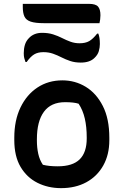

<svg xmlns="http://www.w3.org/2000/svg" viewBox="-20 -963 640 994"><path d="M303 -547Q369 -547 424 -513.5Q479 -480 512.5 -414Q546 -348 546 -250V-237Q546 -162 514.5 -106Q483 -50 427 -19.5Q371 11 296 11Q229 11 174 -16.5Q119 -44 86.5 -99Q54 -154 54 -238V-250Q54 -340 86 -406.5Q118 -473 174 -510Q230 -547 303 -547ZM317 -434Q244 -434 207.5 -384.5Q171 -335 171 -242V-235Q171 -199 178 -167Q185 -135 202 -110Q233 -102 279 -102Q356 -102 392.5 -138Q429 -174 429 -246V-252Q429 -306 419 -349.5Q409 -393 387 -426Q363 -434 317 -434ZM392 -739Q422 -739 441.5 -750Q461 -761 483 -789H489Q493 -779 495 -766Q497 -753 497 -735Q497 -717 491.5 -698Q486 -679 469 -663Q445 -639 398 -639Q368 -639 344 -647Q320 -655 298.5 -666Q277 -677 254.5 -685Q232 -693 205 -693Q176 -693 157 -681.5Q138 -670 118 -642H112Q108 -653 105.5 -662.5Q103 -672 103 -688Q103 -711 109 -731Q115 -751 130 -766Q142 -779 159 -786Q176 -793 198 -793Q230 -793 255 -785Q280 -777 301.5 -766Q323 -755 345 -747Q367 -739 392 -739ZM98 -943H441Q475 -943 487.5 -929Q500 -915 500 -884Q500 -873 498.5 -862Q497 -851 495 -843H208Q163 -843 139 -851Q115 -859 106.5 -877.5Q98 -896 98 -926Z"/></svg>

Font: Recursive Mn Csl St SmB
Style: Regular
Weight: 600
Monospace: yes
Version: Version 1.079;hotconv 1.0.112;makeotfexe 2.5.65598; ttfautoh